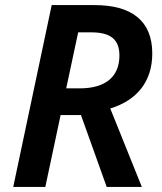

<svg xmlns="http://www.w3.org/2000/svg" viewBox="-20 -734 635 754"><path d="M32 0H158L218 -282H298L399 0H537L413 -308C518 -340 578 -414 578 -524C578 -654 495 -714 351 -714H183ZM293 -387H240L287 -607H338C413 -607 449 -580 449 -516C449 -434 396 -387 293 -387Z"/></svg>

Font: Noto Sans SemiBold
Style: Italic
Weight: 600
Italic angle: -12°
Designer: Monotype Design Team
Foundry: Monotype Imaging Inc.
Version: Version 2.013